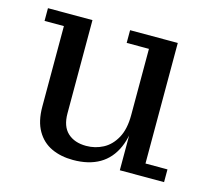

<svg xmlns="http://www.w3.org/2000/svg" viewBox="-80 -598 769 700"><g transform="rotate(15 304.5 -247.5)"><path d="M250 8Q204 8 168.5 -8.5Q133 -25 112.5 -60.5Q92 -96 92 -151V-455H19V-503H187V-151Q187 -102 213 -78Q239 -54 283 -54Q317 -54 346.5 -69.5Q376 -85 394.5 -118.5Q413 -152 413 -205L432 -206Q432 -134 411 -86.5Q390 -39 349.5 -15.5Q309 8 250 8ZM425 0V-167L413 -165V-455H329V-503H509V-48H592V0Z"/></g></svg>

Font: Montagu Slab
Style: Regular
Weight: 400
Version: Version 1.000